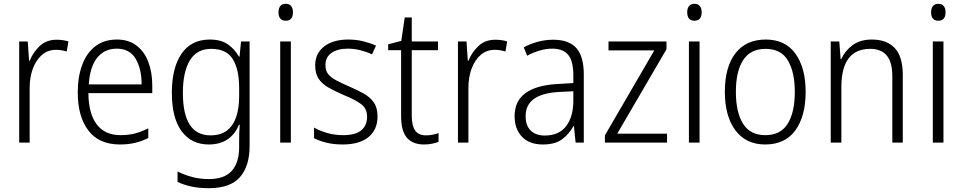

<svg xmlns="http://www.w3.org/2000/svg" viewBox="-20 -750 5064 1010"><path d="M278 -541Q312 -541 340 -532L331 -479Q318 -483 304 -485.5Q290 -488 275 -488Q232 -488 201 -461.5Q170 -435 153 -389.5Q136 -344 136 -287V0H81V-532H126L133 -430H136Q154 -475 189 -508Q224 -541 278 -541Z M595 -542Q657 -542 698.5 -510Q740 -478 760.5 -423.5Q781 -369 781 -300V-260H445Q446 -152 489 -95.5Q532 -39 614 -39Q655 -39 688.5 -47.5Q722 -56 760 -75V-24Q726 -7 690.5 1.5Q655 10 611 10Q500 10 444.5 -64Q389 -138 389 -263Q389 -346 412.5 -409Q436 -472 482 -507Q528 -542 595 -542ZM594 -494Q530 -494 491.5 -446.5Q453 -399 447 -306H725Q725 -388 693.5 -441Q662 -494 594 -494Z M1084 -542Q1141 -542 1177.5 -517.5Q1214 -493 1237 -452H1240L1248 -532H1293V18Q1293 124 1242 182Q1191 240 1078 240Q1028 240 988 231.5Q948 223 914 207V152Q949 170 990.5 181Q1032 192 1079 192Q1160 192 1199 149Q1238 106 1238 24V-8Q1238 -28 1238.5 -49.5Q1239 -71 1241 -94H1237Q1217 -44 1177 -17Q1137 10 1078 10Q987 10 935.5 -59.5Q884 -129 884 -262Q884 -393 935 -467.5Q986 -542 1084 -542ZM1091 -493Q1015 -493 978.5 -432Q942 -371 942 -262Q942 -38 1087 -38Q1143 -38 1176 -65Q1209 -92 1223.5 -138Q1238 -184 1238 -241V-287Q1238 -385 1204.5 -439Q1171 -493 1091 -493Z M1483 -730Q1502 -730 1511.5 -718Q1521 -706 1521 -686Q1521 -641 1483 -641Q1445 -641 1445 -686Q1445 -706 1454.5 -718Q1464 -730 1483 -730ZM1510 -532V0H1454V-532Z M1966 -138Q1966 -68 1918.5 -29Q1871 10 1783 10Q1735 10 1697 0.5Q1659 -9 1632 -23V-79Q1663 -61 1702.5 -50Q1742 -39 1784 -39Q1850 -39 1880.5 -64.5Q1911 -90 1911 -136Q1911 -179 1879.5 -202.5Q1848 -226 1786 -251Q1743 -270 1709.5 -288.5Q1676 -307 1657 -334.5Q1638 -362 1638 -406Q1638 -469 1685 -505.5Q1732 -542 1812 -542Q1854 -542 1890.5 -533Q1927 -524 1958 -510L1937 -464Q1910 -477 1877 -485.5Q1844 -494 1810 -494Q1755 -494 1723.5 -471.5Q1692 -449 1692 -408Q1692 -378 1706.5 -360Q1721 -342 1748.5 -327.5Q1776 -313 1817 -295Q1859 -277 1893 -258Q1927 -239 1946.5 -211Q1966 -183 1966 -138Z M2221 -38Q2239 -38 2256.5 -41.5Q2274 -45 2287 -50V-4Q2272 2 2253 6Q2234 10 2211 10Q2151 10 2120.5 -25.5Q2090 -61 2090 -139V-486H2022V-517L2091 -535L2109 -658H2146V-532H2284V-486H2146V-141Q2146 -90 2163.5 -64Q2181 -38 2221 -38Z M2586 -541Q2620 -541 2648 -532L2639 -479Q2626 -483 2612 -485.5Q2598 -488 2583 -488Q2540 -488 2509 -461.5Q2478 -435 2461 -389.5Q2444 -344 2444 -287V0H2389V-532H2434L2441 -430H2444Q2462 -475 2497 -508Q2532 -541 2586 -541Z M2890 -541Q2973 -541 3012 -497Q3051 -453 3051 -358V0H3008L2999 -87H2997Q2973 -44 2936.5 -17Q2900 10 2835 10Q2764 10 2725.5 -31Q2687 -72 2687 -139Q2687 -219 2744.5 -260.5Q2802 -302 2912 -308L2996 -313V-352Q2996 -430 2968.5 -462Q2941 -494 2886 -494Q2853 -494 2820 -484.5Q2787 -475 2753 -457L2735 -501Q2768 -519 2808 -530Q2848 -541 2890 -541ZM2918 -266Q2745 -256 2745 -139Q2745 -89 2772 -63Q2799 -37 2846 -37Q2919 -37 2957 -85Q2995 -133 2996 -217V-270Z M3489 0H3162V-38L3422 -485H3181V-532H3486V-491L3227 -47H3489Z M3633 -730Q3652 -730 3661.5 -718Q3671 -706 3671 -686Q3671 -641 3633 -641Q3595 -641 3595 -686Q3595 -706 3604.5 -718Q3614 -730 3633 -730ZM3660 -532V0H3604V-532Z M4218 -267Q4218 -139 4164 -64.5Q4110 10 4005 10Q3904 10 3848.5 -64.5Q3793 -139 3793 -267Q3793 -398 3849 -470Q3905 -542 4008 -542Q4111 -542 4164.5 -467.5Q4218 -393 4218 -267ZM3851 -267Q3851 -160 3888.5 -99.5Q3926 -39 4006 -39Q4086 -39 4123.5 -99Q4161 -159 4161 -267Q4161 -370 4125 -431.5Q4089 -493 4007 -493Q3928 -493 3889.5 -434Q3851 -375 3851 -267Z M4566 -542Q4645 -542 4687 -497Q4729 -452 4729 -356V0H4674V-349Q4674 -423 4644.5 -458Q4615 -493 4558 -493Q4406 -493 4406 -292V0H4350V-532H4395L4402 -440H4406Q4425 -483 4465 -512.5Q4505 -542 4566 -542Z M4916 -730Q4935 -730 4944.5 -718Q4954 -706 4954 -686Q4954 -641 4916 -641Q4878 -641 4878 -686Q4878 -706 4887.5 -718Q4897 -730 4916 -730ZM4943 -532V0H4887V-532Z"/></svg>

Font: Noto Sans Kannada SemiCondensed Light
Style: Regular
Weight: 300
Width: 4
Designer: Jelle Bosma - Monotype Design Team
Foundry: Monotype Imaging Inc.
Version: Version 2.005; ttfautohint (v1.8.4.7-5d5b)